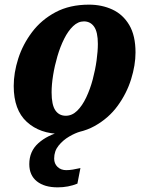

<svg xmlns="http://www.w3.org/2000/svg" viewBox="-20 -566 635 826"><path d="M242 10Q152 10 95.5 -41.5Q39 -93 39 -196Q39 -253 58.5 -314Q78 -375 118 -428Q158 -481 219 -513.5Q280 -546 363 -546Q418 -546 463.5 -525Q509 -504 536 -458.5Q563 -413 563 -340Q563 -286 544 -225Q525 -164 486 -110.5Q447 -57 386.5 -23.5Q326 10 242 10ZM263 -68Q290 -68 312 -89.5Q334 -111 351 -147Q368 -183 379 -224.5Q390 -266 395.5 -306Q401 -346 401 -377Q401 -428 385 -451Q369 -474 341 -474Q316 -474 294.5 -453.5Q273 -433 256 -399Q239 -365 227 -324Q215 -283 208.5 -242.5Q202 -202 202 -169Q202 -115 218 -91.5Q234 -68 263 -68ZM228 240Q171 240 138.5 214Q106 188 106 140Q106 85 145 50Q184 15 245 0H326Q304 6 277.5 21.5Q251 37 232 60.5Q213 84 213 116Q213 138 227.5 152Q242 166 265 166Q278 166 293.5 163.5Q309 161 326 157L313 224Q274 240 228 240Z"/></svg>

Font: Noto Serif SemiCondensed ExtraBold
Style: Italic
Weight: 800
Width: 4
Italic angle: -12°
Designer: Monotype Design Team
Foundry: Monotype Imaging Inc.
Version: Version 2.014; ttfautohint (v1.8.4.7-5d5b)